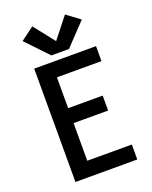

<svg xmlns="http://www.w3.org/2000/svg" viewBox="-176 -1076 928 1170"><g transform="rotate(-20 288.0 -490.5)"><path d="M105 0H506V-97H217V-341H441V-438H217V-638H506V-735H105ZM345 -775 480 -917 394 -981 288 -847 182 -981 96 -917 231 -775Z"/></g></svg>

Font: Iosevka Sparkle Semibold
Style: Regular
Weight: 600
Designer: Belleve Invis
Foundry: Belleve Invis
Version: Version 4.5.0; ttfautohint (v1.8.3)